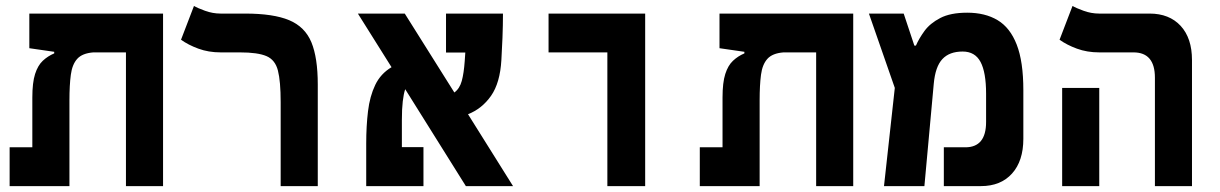

<svg xmlns="http://www.w3.org/2000/svg" viewBox="-20 -632 4142 652"><path d="M533.7 0H407.7V-454.1H296.9Q259.3 -451.2 242.2 -432.1Q225.1 -413.1 220.5 -377.9Q215.8 -342.8 215.8 -291.5V0H12.7V-131.8H89.8V-300.8Q89.8 -351.6 99.1 -380.6Q108.4 -409.7 125.2 -425.5Q142.1 -441.4 164.1 -450.7V-456.1L79.6 -468.3V-585.9H533.7Z M1059.1 -345.2V0H933.1V-285.2Q933.1 -356 923.8 -392.3Q914.6 -428.7 885 -441.4Q855.5 -454.1 794.4 -454.1H729.5Q688 -454.1 653.6 -466.8Q619.1 -479.5 594.7 -497.1L638.7 -611.8Q649.9 -605 676 -595.5Q702.1 -585.9 729 -585.9H812.5Q908.2 -585.9 961.9 -563.5Q1015.6 -541 1037.4 -488.5Q1059.1 -436 1059.1 -345.2Z M1562 0 1356 -329.1Q1350.6 -313 1347.7 -287.6Q1344.7 -262.2 1344.7 -224.1V-132.3H1418V0H1223.6V-144.5Q1223.6 -203.6 1229.7 -254.4Q1235.8 -305.2 1254.2 -343.5Q1272.5 -381.8 1309.6 -403.8L1195.3 -585.9H1354.5L1522.9 -317.9Q1541 -331.1 1548.1 -357.2Q1555.2 -383.3 1558.1 -424.3Q1559.1 -440.4 1560.1 -453.6H1494.6V-585.9H1688Q1688 -547.4 1686.3 -503.2Q1684.6 -459 1682.6 -428.2Q1678.2 -350.6 1647.5 -306.6Q1616.7 -262.7 1569.3 -244.1L1722.2 0Z M2042.5 0V-454.1H1842.8V-585.9H2170.9V0Z M2877.4 0H2751.5V-454.1H2640.6Q2603 -451.2 2585.9 -432.1Q2568.8 -413.1 2564.2 -377.9Q2559.6 -342.8 2559.6 -291.5V0H2356.4V-131.8H2433.6V-300.8Q2433.6 -351.6 2442.9 -380.6Q2452.1 -409.7 2469 -425.5Q2485.8 -441.4 2507.8 -450.7V-456.1L2423.3 -468.3V-585.9H2877.4Z M2981.9 0 3018.6 -333.5 2930.7 -585.9H3048.8L3085 -477.1H3090.3Q3100.6 -501 3119.4 -526.9Q3138.2 -552.7 3172.9 -570.8Q3207.5 -588.9 3264.6 -588.9Q3325.2 -588.9 3367.7 -563.5Q3410.2 -538.1 3432.6 -480.5Q3455.1 -422.9 3455.1 -325.7V-160.6Q3455.1 -85.4 3416.7 -42.7Q3378.4 0 3311 0H3185.1V-131.8H3258.3Q3328.6 -131.8 3328.6 -217.8V-313.5Q3328.6 -386.2 3309.8 -421.6Q3291 -457 3249 -457Q3204.1 -457 3180.2 -431.4Q3156.2 -405.8 3150.9 -347.7L3119.1 0Z M3901.9 0V-368.2Q3901.9 -454.1 3829.1 -454.1H3712.9Q3671.4 -454.1 3637 -466.8Q3602.5 -479.5 3578.1 -497.1L3622.1 -611.8Q3633.3 -605 3659.4 -595.5Q3685.5 -585.9 3712.4 -585.9H3883.8Q3950.7 -585.9 3989.3 -544.2Q4027.8 -502.4 4027.8 -428.2V0ZM3586.9 0V-333.5H3712.9V0Z"/></svg>

Font: Cascadia Mono PL
Style: Bold
Weight: 700
Monospace: yes
Designer: Aaron Bell
Foundry: Saja Typeworks
Version: Version 2404.023; ttfautohint (v1.8.4)